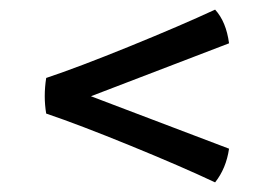

<svg xmlns="http://www.w3.org/2000/svg" viewBox="-20 -465 573 399"><path d="M456 -375 169 -265 456 -156Q450 -115 427 -86Q357 -119 250.5 -162.5Q144 -206 76 -229Q73 -247 73 -265Q73 -284 76 -303Q142 -325 249 -368.5Q356 -412 427 -445Q450 -420 456 -375Z"/></svg>

Font: Mirza
Style: Regular
Weight: 400
Designer: Arabic design by Kourosh Beigpour, Latin design by Eduardo Tunni, engineering by Lasse Fister
Version: Version 1.000